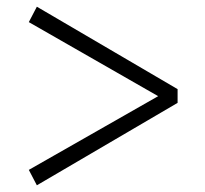

<svg xmlns="http://www.w3.org/2000/svg" viewBox="-20 -645 613 573"><path d="M510 -379 90 -625 66 -579 452 -358 66 -138 90 -92 510 -338Z"/></svg>

Font: Kiri Minchoo Light
Style: Regular
Weight: 300
Designer: Ryoko NISHIZUKA 西塚涼子 (kana & ideographs); Frank Grießhammer (Latin, Greek & Cyrillic);
akenotsuki.com/eyeben/fonts/ (U+
Foundry: Adobe
akenotsuki.com/eyeben/fonts/
Version: Version 4.002;hotconv 1.0.119;makeotfexe 2.5.65604